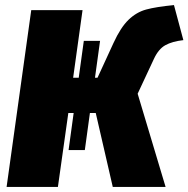

<svg xmlns="http://www.w3.org/2000/svg" viewBox="-20 -736 742 756"><path d="M522 -367 632 0H424L357 -291H334L314 -145H250L270 -291H249L208 0H6L103 -696H305L268 -430H290L310 -575H374L354 -430H364L427 -567Q455 -628 486 -658Q517 -688 555.5 -698.5Q594 -709 665 -716L702 -578Q658 -573 631 -558Q604 -543 586 -504Z"/></svg>

Font: Fira Sans Black
Style: Italic
Weight: 900
Italic angle: -8°
Designer: Carrois Corporate & Edenspiekermann AG
Foundry: Carrois Corporate GbR & Edenspiekermann AG
Version: Version 4.203